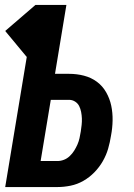

<svg xmlns="http://www.w3.org/2000/svg" viewBox="-20 -755 540 775"><path d="M1 0 88 -525 1 -630 123 -735H248L202 -457H259Q290 -457 319 -449.5Q348 -442 371 -425Q394 -408 408.5 -382.5Q423 -357 429 -328.5Q435 -300 434.5 -269Q434 -238 428 -207Q424 -181 416.5 -155Q409 -129 395 -104.5Q381 -80 361 -59.5Q341 -39 316.5 -25Q292 -11 265 -5.5Q238 0 212 0ZM144 -105H212Q225 -105 238 -110Q251 -115 261.5 -125Q272 -135 279.5 -147Q287 -159 292.5 -171.5Q298 -184 301 -197.5Q304 -211 306 -224Q308 -237 309.5 -250.5Q311 -264 310.5 -277Q310 -290 307.5 -303Q305 -316 299.5 -327Q294 -338 283 -345Q272 -352 259 -352H185Z"/></svg>

Font: Iosevka SS04 Extrabold Oblique
Style: Regular
Weight: 800
Italic angle: -9°
Monospace: yes
Designer: Belleve Invis
Foundry: Belleve Invis
Version: Version 19.0.0; ttfautohint (v1.8.4)